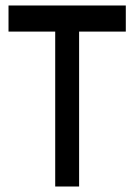

<svg xmlns="http://www.w3.org/2000/svg" viewBox="-20 -679 488 699"><path d="M438 -659V-564H268V0H181V-564H11V-659Z"/></svg>

Font: kannada15
Style: Book
Weight: 400
Designer: Jelle Bosma - Monotype Design Team
Foundry: Monotype Imaging Inc.
Version: Version 2.003